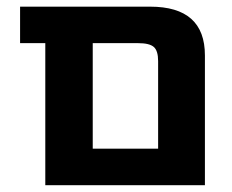

<svg xmlns="http://www.w3.org/2000/svg" viewBox="-20 -543 682 565"><path d="M247.1 2H113.3V-416H39.1V-523.4H421.9Q583 -523.4 583 -379.9V2ZM445.3 -363.3Q445.3 -393.6 432.6 -404.8Q419.9 -416 386.7 -416H252.9V-105.5H445.3Z"/></svg>

Font: Nasu
Style: Bold
Weight: 700
Designer: Ryoko NISHIZUKA (kana &amp; ideographs); Paul D. Hunt (Latin, Greek &amp; Cyrillic); Wenlong ZHANG (bopomofo); Sandoll C
Version: Version 2014.1215